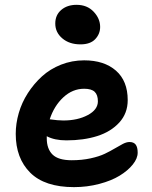

<svg xmlns="http://www.w3.org/2000/svg" viewBox="-20 -745 629 792"><path d="M312 -562Q266.1 -562 237.1 -586.7Q208 -611.3 208 -647.9Q208 -683.1 232.7 -704.1Q257.3 -725.1 295.9 -725.1Q339.4 -725.1 366.2 -696.8Q393.1 -668.5 393.1 -633.8Q393.1 -605 372.8 -583.5Q352.5 -562 312 -562ZM285.2 26.9Q164.6 26.9 104.7 -32.7Q44.9 -92.3 44.9 -192.9Q44.9 -235.4 57.4 -278.6Q69.8 -321.8 94.7 -360.6Q119.6 -399.4 153.1 -429.9Q186.5 -460.4 231.7 -478.3Q276.9 -496.1 327.1 -496.1Q409.7 -496.1 458.3 -453.6Q506.8 -411.1 506.8 -332Q506.8 -277.8 472.2 -239.7Q437.5 -201.7 381.3 -183.8Q325.2 -166 253.9 -166Q204.6 -166 172.9 -183.1V-174.8Q172.9 -130.9 196.8 -107.4Q220.7 -84 275.9 -84Q317.9 -84 353.5 -91.8Q389.2 -99.6 412.1 -110.6Q435.1 -121.6 453.4 -132.6Q471.7 -143.6 486.8 -151.4Q502 -159.2 514.2 -159.2Q531.7 -159.2 539.8 -148.4Q547.9 -137.7 547.9 -115.2Q547.9 -91.3 527.6 -66.2Q507.3 -41 473.4 -20.3Q439.5 0.5 389.4 13.7Q339.4 26.9 285.2 26.9ZM327.1 -378.9Q279.3 -378.9 241.2 -343.5Q203.1 -308.1 185.1 -252.9Q218.3 -248 241.2 -248Q300.3 -248 342 -270.3Q383.8 -292.5 383.8 -327.1Q383.8 -353.5 370.6 -366.2Q357.4 -378.9 327.1 -378.9Z"/></svg>

Font: Shantell Sans Bouncy
Style: Regular
Weight: 600
Designer: Stephen Nixon, Anya Danilova, Shantell Martin
Foundry: Arrow Type
Version: Version 1.006;[9816181b4]